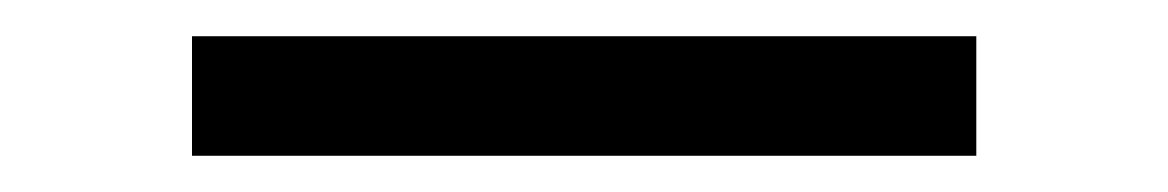

<svg xmlns="http://www.w3.org/2000/svg" viewBox="-20 -444 645 106"><path d="M519 -424V-358H86V-424Z"/></svg>

Font: Martel
Style: Regular
Weight: 400
Designer: Dan Reynolds
Foundry: Dan Reynolds
Version: Version 1.001; ttfautohint (v1.1) -l 5 -r 5 -G 72 -x 0 -D la